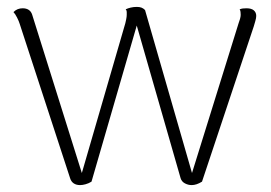

<svg xmlns="http://www.w3.org/2000/svg" viewBox="-20 -527 785 556"><path d="M212 9Q201 9 193.5 4Q186 -1 183 -11L37 -458Q35 -465 29.5 -476Q24 -487 19 -492Q25 -498 31.5 -500.5Q38 -503 46 -503Q56 -503 63 -498.5Q70 -494 73 -485L217 -26L343 -460Q344 -464 345.5 -471.5Q347 -479 347 -484Q347 -488 347 -492.5Q347 -497 344 -500Q350 -503 358.5 -505Q367 -507 376 -507Q384 -507 389.5 -505Q395 -503 400 -498L536 -26L671 -460Q673 -465 675 -472Q677 -479 677 -484Q677 -488 676.5 -492.5Q676 -497 674 -500Q679 -502 683.5 -502.5Q688 -503 694 -503Q708 -503 715 -497Q722 -491 722 -481Q722 -475 719.5 -466.5Q717 -458 715 -451L565 -1Q557 4 549.5 6.5Q542 9 535 9Q525 9 515.5 4Q506 -1 503 -11L376 -453L245 -1Q237 4 228 6.5Q219 9 212 9Z"/></svg>

Font: Arima Thin ExtraLight
Style: Regular
Weight: 250
Version: Version 1.100